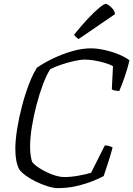

<svg xmlns="http://www.w3.org/2000/svg" viewBox="-20 -969 687 989"><path d="M278 0Q255 0 225 -9.5Q195 -19 165 -33.5Q135 -48 112 -65Q89 -82 79 -97Q59 -134 59 -202Q59 -247 68.5 -306Q78 -365 94 -425.5Q110 -486 130 -537.5Q150 -589 170 -620Q204 -644 251.5 -667Q299 -690 350.5 -705Q402 -720 447 -720Q481 -720 520.5 -711Q560 -702 594.5 -687.5Q629 -673 647 -658Q636 -612 620.5 -568Q605 -524 594 -500Q581 -501 570.5 -503Q560 -505 556 -509L562 -628Q549 -636 523.5 -644Q498 -652 469 -657Q440 -662 418 -662Q394 -662 361 -654.5Q328 -647 295.5 -636Q263 -625 239 -613Q220 -584 201.5 -535Q183 -486 168 -428.5Q153 -371 144 -315Q135 -259 135 -215Q135 -188 138 -168.5Q141 -149 145 -136Q156 -120 185.5 -101.5Q215 -83 249.5 -70Q284 -57 311 -57Q346 -57 386.5 -64.5Q427 -72 449 -79L520 -220Q531 -220 543 -216.5Q555 -213 560 -209Q550 -172 536.5 -129.5Q523 -87 514 -62Q492 -50 455.5 -35.5Q419 -21 373.5 -10.5Q328 0 278 0ZM385 -768Q379 -771 371 -778.5Q363 -786 362 -791Q400 -838 433.5 -873.5Q467 -909 491.5 -929Q516 -949 524 -949Q531 -949 542 -941Q553 -933 562.5 -921Q572 -909 572 -896Z"/></svg>

Font: Texturina Thin
Style: Italic
Weight: 100
Italic angle: -11°
Designer: Guillermo Torres Carreño
Foundry: Omnibus-Type
Version: Version 1.002; ttfautohint (v1.8.3)